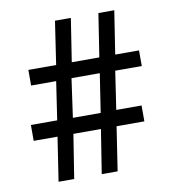

<svg xmlns="http://www.w3.org/2000/svg" viewBox="-74 -697 686 762"><g transform="rotate(-10 269.0 -316.0)"><path d="M128 -177 101 0H164L192 -177H303L275 0H339L366 -177H478V-241H376L399 -395H506V-458H410L437 -632H373L346 -458H235L262 -632H198L172 -458H60V-395H161L138 -241H32V-177ZM313 -240H201L223 -396H337Z"/></g></svg>

Font: Noto Sans Gurmukhi UI Condensed
Style: Regular
Weight: 400
Width: 3
Designer: Jelle Bosma - Monotype Design Team
Foundry: Monotype Imaging Inc.
Version: Version 2.004